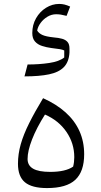

<svg xmlns="http://www.w3.org/2000/svg" viewBox="-20 -942 511 967"><path d="M206.6 -365.1Q275.6 -335 314.8 -277.5Q354.1 -220.1 354.1 -150.4Q354.1 -125.3 348.3 -102.8Q309.8 -76.3 233 -76.3Q174.5 -76.3 146.7 -92.5Q118.9 -108.6 118.9 -141.4Q118.9 -181.7 141.5 -239.9Q164.2 -298.1 206.6 -365.1ZM217 5.2Q315 5.2 359.4 -36.5Q403.9 -78.1 403.9 -165.2Q403.9 -229 380.2 -281.7Q356.5 -334.4 310.3 -375.9Q264.1 -417.4 197 -447.5Q154.9 -377.9 126.8 -321.5Q98.6 -265.1 84.5 -215.7Q70.5 -166.2 70.5 -117Q70.5 -53.1 105.6 -23.9Q140.7 5.2 217 5.2ZM315.3 -862.1 333.3 -908.9Q318.1 -915.8 305.3 -919Q292.6 -922.2 278 -922.2Q243 -922.2 211.9 -902.9Q180.8 -883.6 161.7 -850.3Q142.6 -816.9 142.6 -775.4Q142.6 -748.2 156.3 -732.9Q169.9 -717.5 192.1 -710.5Q214.2 -703.4 238.4 -700.2Q266.5 -697.1 281.4 -694.4Q296.3 -691.8 303.6 -687.8L303.5 -652.4Q278 -632.3 227.8 -624.8Q177.5 -617.2 119 -617.2L103.3 -557.3Q178 -557.3 227.1 -567.6Q276.3 -577.8 301.8 -604.1Q327.2 -630.3 329.9 -677.4V-697.8Q329.9 -719.4 320.2 -730.5Q310.6 -741.7 292.9 -746.7Q275.1 -751.7 250.6 -753.6Q211.7 -757.7 193.4 -766Q175.1 -774.4 167.2 -788.3Q170.8 -808 184.7 -826.8Q198.6 -845.6 219.1 -857.9Q239.6 -870.2 262.6 -870.2Q274.7 -870.2 286 -868.5Q297.3 -866.8 315.3 -862.1Z"/></svg>

Font: Pinar-VF
Style: Regular
Weight: 300
Designer: Amin Abedi
Version: Version 3.0